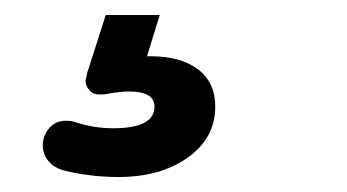

<svg xmlns="http://www.w3.org/2000/svg" viewBox="-20 -40 463 256"><path d="M64 187Q51 183 44 174Q37 165 37 154Q37 141 45.5 131Q54 121 68 121Q76 121 81 123Q105 131 131 131Q186 131 186 102Q186 82 152 82Q140 82 124 85Q120 86 113 86Q104 86 100 81Q94 75 94 68Q95 63 96 58L121 -20H193L176 35H181Q221 35 244 52.5Q267 70 267 102Q267 144 230.5 170Q194 196 138 196Q100 196 64 187Z"/></svg>

Font: SN Pro Bold
Style: Bold Italic
Weight: 700
Italic angle: -9°
Designer: Tobias Whetton
Foundry: Supernotes
Version: Version 1.003